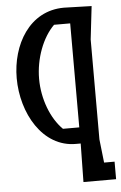

<svg xmlns="http://www.w3.org/2000/svg" viewBox="-59 -716 599 949"><g transform="rotate(-5 241.0 -241.5)"><path d="M413 -11V-507L432 -671L296 -675H295C122 -675 32 -512 32 -348C32 -175 130 2 296 1H319L316 192H478V105H426ZM238 -79C180 -136 142 -235 142 -335C142 -436 181 -538 239 -595H319V-79Z"/></g></svg>

Font: BackOut Medium
Style: Regular
Weight: 500
Designer: Frank Adebiaye
Foundry: Velvetyne Type Foundry
Version: Version 2.000;hotconv 1.0.109;makeotfexe 2.5.65596